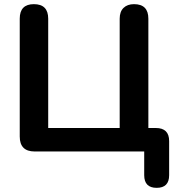

<svg xmlns="http://www.w3.org/2000/svg" viewBox="-20 -729 856 924"><path d="M734 175Q674 175 674 114V0H147Q75 0 75 -72V-639Q75 -709 143 -709Q212 -709 212 -639V-113H556V-639Q556 -673 574.5 -691Q593 -709 625 -709Q694 -709 694 -639V-113H730Q794 -113 794 -50V114Q794 175 734 175Z"/></svg>

Font: Chiron GoRound TC SB
Style: Regular
Weight: 500
Designer: Ryoko NISHIZUKA 西塚涼子 (kana, bopomofo & ideographs); Paul D. Hunt (Latin, Greek & Cyrillic); Sandoll Communications 산돌커뮤니
Foundry: Adobe
Version: Version 1.000;hotconv 1.1.1;makeotfexe 2.6.0